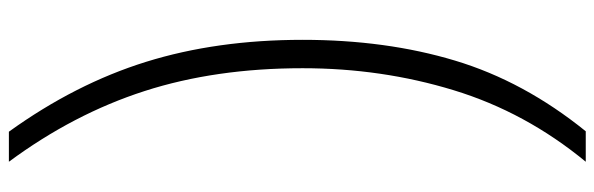

<svg xmlns="http://www.w3.org/2000/svg" viewBox="-484 -452 1371 443"><g transform="rotate(-90 201.5 -230.5)"><path d="M331.1 -217.8Q331.1 -416 280.3 -579.1Q229.5 -742.2 119.1 -895.5H49.8Q160.2 -746.1 212.9 -582.5Q265.6 -418.9 265.6 -217.8Q265.6 -35.2 214.8 130.9Q164.1 296.9 49.8 435.5H120.1Q235.4 293 283.2 133.8Q331.1 -25.4 331.1 -217.8Z"/></g></svg>

Font: Namkio Khamti Book
Style: Regular
Weight: 500
Designer: Debbi Hosken
Foundry: SIL International
Version: Version 3.917